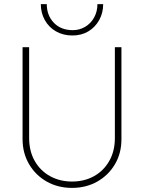

<svg xmlns="http://www.w3.org/2000/svg" viewBox="-20 -906 702 936"><path d="M331 10Q262 10 207.5 -21Q153 -52 121.5 -106Q90 -160 90 -228V-676H122V-234Q122 -169 149.5 -121Q177 -73 224.5 -47Q272 -21 331 -21Q391 -21 438 -47Q485 -73 512.5 -121Q540 -169 540 -233V-676H572V-227Q572 -159 540.5 -105.5Q509 -52 454.5 -21Q400 10 331 10ZM483 -886Q483 -843 463.5 -808Q444 -773 410.5 -753Q377 -733 333 -733Q288 -733 253 -753Q218 -773 198.5 -808Q179 -843 179 -886H208Q208 -831 242.5 -795Q277 -759 335 -759Q368 -759 395.5 -775.5Q423 -792 439 -821Q455 -850 455 -886Z"/></svg>

Font: Outfit Thin Thin
Style: Regular
Weight: 250
Version: Version 1.100;gftools[0.9.27]